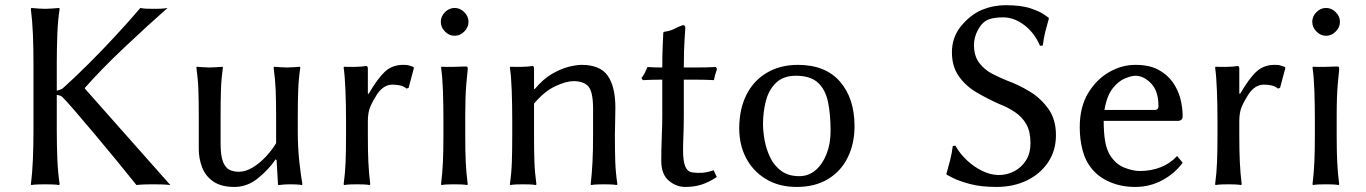

<svg xmlns="http://www.w3.org/2000/svg" viewBox="-20 -718 5323 748"><path d="M110.4 -471.7Q110.4 -531.2 108.2 -584.7Q106 -638.2 100.1 -683.6L102.1 -687Q111.3 -686 128.9 -684.8Q146.5 -683.6 155.8 -683.6Q165 -683.6 182.6 -684.8Q200.2 -686 210 -687L212.4 -683.6Q205.6 -641.1 203.4 -586.2Q201.2 -531.2 201.2 -471.7V-364.7Q205.6 -365.7 212.4 -367.9Q219.2 -370.1 224.6 -374Q271 -415.5 323.2 -467.5Q375.5 -519.5 428 -576.2Q480.5 -632.8 526.9 -687Q537.1 -684.6 552.7 -684.1Q568.4 -683.6 578.6 -683.6Q590.3 -683.6 605.2 -684.1Q620.1 -684.6 632.8 -687Q597.7 -656.2 553.7 -616Q509.8 -575.7 463.6 -532.2Q417.5 -488.8 377.7 -447.8Q337.9 -406.7 310.5 -375.5V-373L643.6 2.9Q628.4 1 610.6 0.5Q592.8 0 577.6 0Q564 0 544.9 0.5Q525.9 1 511.7 2.9Q476.1 -41.5 433.1 -94Q390.1 -146.5 347.7 -196.8Q305.2 -247.1 271.5 -286.4Q237.8 -325.7 221.7 -341.3Q217.3 -344.7 211.4 -346.2Q205.6 -347.7 201.2 -348.6V-212.4Q201.2 -152.8 203.4 -99.1Q205.6 -45.4 212.4 0L210 2.9Q200.2 1 182.6 0.5Q165 0 155.8 0Q146.5 0 128.9 0.5Q111.3 1 102.1 2.9L100.1 0Q106 -43.5 108.2 -98.1Q110.4 -152.8 110.4 -212.4Z M1053.7 -97.2Q1026.9 -57.6 985.1 -23.7Q943.4 10.3 893.1 10.3Q841.3 10.3 810.5 -11.2Q779.8 -32.7 767.1 -66.9Q754.4 -101.1 754.4 -136.7V-264.2Q754.4 -324.7 752.9 -366.9Q751.5 -409.2 745.1 -455.1L747.1 -458Q756.3 -457 771.7 -456.1Q787.1 -455.1 796.9 -455.1Q806.2 -455.1 821.8 -456.1Q837.4 -457 846.7 -458L848.6 -455.1Q842.3 -412.6 840.8 -368.2Q839.4 -323.7 839.4 -264.2V-158.7Q839.4 -110.4 849.4 -86.4Q859.4 -62.5 875.7 -55.7Q892.1 -48.8 910.2 -48.8Q936.5 -48.8 963.9 -65.2Q991.2 -81.5 1015.4 -107.4Q1039.6 -133.3 1055.7 -160.2V-264.2Q1055.7 -324.7 1054 -366.9Q1052.2 -409.2 1045.9 -455.1L1047.9 -458Q1057.6 -457 1073 -456.1Q1088.4 -455.1 1098.1 -455.1Q1107.4 -455.1 1122.8 -456.1Q1138.2 -457 1147.9 -458L1149.9 -455.1Q1143.6 -412.6 1141.8 -368.2Q1140.1 -323.7 1140.1 -264.2V-203.6Q1140.1 -144.5 1146 -89.4Q1151.9 -34.2 1158.2 0L1156.2 2.9Q1146 1 1132.3 0.5Q1118.7 0 1109.4 0Q1088.4 0 1066.9 2.9Q1063 2.9 1063 0L1057.6 -94.2Z M1413.1 -354 1416 -352.1Q1451.2 -412.6 1479.7 -439Q1508.3 -465.3 1550.3 -465.3Q1565.4 -465.3 1570.1 -463.9Q1574.7 -462.4 1588.9 -458L1592.8 -454.1L1571.8 -375.5L1563.5 -373Q1552.7 -382.3 1538.3 -385.3Q1523.9 -388.2 1508.3 -388.2Q1474.6 -388.2 1449.2 -351.1Q1432.1 -324.7 1422.6 -302.2Q1413.1 -279.8 1413.1 -246.1V-190.9Q1413.1 -130.4 1415 -87.9Q1417 -45.4 1422.4 0L1419.9 2.9Q1410.6 1 1395.5 0.5Q1380.4 0 1370.6 0Q1361.3 0 1345.7 0.5Q1330.1 1 1320.8 2.9L1318.8 0Q1324.7 -43.5 1326.4 -87.4Q1328.1 -131.3 1328.1 -190.9V-249Q1328.1 -308.6 1325.9 -364.7Q1323.7 -420.9 1318.8 -455.1L1320.8 -458Q1338.9 -457 1364.3 -457.5Q1389.6 -458 1406.7 -460.9Q1413.1 -460.9 1413.1 -450.2Z M1707.5 -249Q1707.5 -308.6 1705.6 -364.7Q1703.6 -420.9 1698.2 -455.1L1700.2 -458Q1717.3 -457 1745.8 -457.5Q1774.4 -458 1792.5 -459Q1798.8 -459 1800.5 -457.5Q1802.2 -456.1 1802.2 -448.2Q1798.8 -416.5 1796.6 -389.9Q1794.4 -363.3 1793.5 -335Q1792.5 -306.6 1792.5 -266.1V-190.9Q1792.5 -130.4 1794.4 -87.9Q1796.4 -45.4 1802.2 0L1799.8 2.9Q1790.5 1 1775.1 0.5Q1759.8 0 1750 0Q1740.7 0 1725.1 0.5Q1709.5 1 1700.2 2.9L1698.2 0Q1703.6 -43.5 1705.6 -87.4Q1707.5 -131.3 1707.5 -190.9ZM1697.3 -632.8Q1697.3 -654.3 1713.6 -670.7Q1730 -687 1751 -687Q1772.5 -687 1788.8 -670.7Q1805.2 -654.3 1805.2 -632.8Q1805.2 -611.8 1788.8 -595.2Q1772.5 -578.6 1751 -578.6Q1730 -578.6 1713.6 -595.2Q1697.3 -611.8 1697.3 -632.8Z M2375.5 -190.9Q2375.5 -130.4 2377 -87.9Q2378.4 -45.4 2385.3 0L2382.3 2.9Q2373 1 2357.9 0.5Q2342.8 0 2333 0Q2323.7 0 2308.1 0.5Q2292.5 1 2283.2 2.9L2281.2 0Q2286.1 -43.5 2288.3 -87.4Q2290.5 -131.3 2290.5 -190.9V-294.4Q2290.5 -359.4 2272.7 -380.6Q2254.9 -401.9 2214.4 -401.9Q2185.5 -401.9 2143.3 -382.1Q2101.1 -362.3 2060.5 -314.5V-190.9Q2060.5 -130.4 2062 -87.9Q2063.5 -45.4 2069.8 0L2067.9 2.9Q2058.6 1 2043 0.5Q2027.3 0 2018.1 0Q2008.3 0 1992.9 0.5Q1977.5 1 1968.3 2.9L1966.3 0Q1972.7 -43.5 1974.1 -87.4Q1975.6 -131.3 1975.6 -190.9V-249Q1975.6 -308.6 1973.6 -364.7Q1971.7 -420.9 1966.3 -455.1L1968.3 -458Q1985.8 -457 2011.5 -457.5Q2037.1 -458 2054.2 -460.9Q2060.5 -460.9 2060.5 -450.2V-373L2062.5 -370.1Q2096.2 -410.6 2130.9 -430.4Q2165.5 -450.2 2195.6 -457.8Q2225.6 -465.3 2246.1 -465.3Q2317.9 -465.3 2347.7 -422.9Q2377.4 -380.4 2377.4 -297.9Q2377.4 -272.5 2376.5 -244.4Q2375.5 -216.3 2375.5 -190.9Z M2560.1 -455.1Q2560.1 -501.5 2561.5 -532Q2563 -562.5 2564 -590.3L2565.9 -593.8Q2592.3 -597.7 2606.2 -605.2Q2620.1 -612.8 2640.1 -620.1Q2649.9 -620.1 2649.9 -609.9Q2647.9 -578.6 2646.7 -559.1Q2645.5 -539.6 2644.8 -517.1Q2644 -494.6 2644 -455.1H2694.3Q2711.9 -455.1 2733.2 -455.6Q2754.4 -456.1 2768.6 -457L2773.4 -449.2Q2765.6 -428.2 2761.2 -405.8Q2750.5 -406.7 2727.1 -407.2Q2703.6 -407.7 2684.6 -407.7H2644V-274.4Q2644 -226.6 2642.6 -192.1Q2641.1 -157.7 2641.1 -133.3Q2641.1 -91.3 2649.2 -70.6Q2657.2 -49.8 2676.3 -46.4Q2696.8 -43.5 2716.3 -44.9Q2735.8 -46.4 2760.3 -54.7L2772.5 -28.3Q2740.2 -7.3 2711.9 1.5Q2683.6 10.3 2649.9 10.3Q2613.8 10.3 2585 -14.6Q2556.2 -39.6 2556.2 -91.3Q2556.2 -106.9 2556.6 -135.5Q2557.1 -164.1 2558.6 -197.5Q2560.1 -231 2560.1 -262.7V-407.7Q2542 -407.7 2520.3 -407.2Q2498.5 -406.7 2484.4 -405.8L2479 -413.6Q2487.3 -424.8 2492.2 -434.3Q2497.1 -443.8 2502.4 -457Q2511.7 -456.1 2527.8 -455.6Q2543.9 -455.1 2560.1 -455.1Z M2859.9 -217.3Q2859.9 -292.5 2887.7 -348.1Q2915.5 -403.8 2967.5 -434.6Q3019.5 -465.3 3088.4 -465.3Q3195.8 -465.3 3252.4 -400.1Q3309.1 -335 3309.1 -226.6Q3309.1 -157.7 3282.2 -103.8Q3255.4 -49.8 3204.8 -19.8Q3154.3 10.3 3084.5 10.3Q3014.6 10.3 2964.1 -20.3Q2913.6 -50.8 2886.7 -102.3Q2859.9 -153.8 2859.9 -217.3ZM3081.1 -422.9Q3031.7 -422.9 3003.4 -395.5Q2975.1 -368.2 2963.9 -325.2Q2952.6 -282.2 2952.6 -235.4Q2952.6 -204.6 2959.2 -169.7Q2965.8 -134.8 2981.2 -103.3Q2996.6 -71.8 3024.2 -51.8Q3051.8 -31.7 3093.8 -31.7Q3129.9 -31.7 3157 -54.7Q3184.1 -77.6 3200 -117.7Q3215.8 -157.7 3215.8 -207.5Q3215.8 -272.5 3205.8 -320.8Q3195.8 -369.1 3166.5 -396Q3137.2 -422.9 3081.1 -422.9Z M3871.1 -36.1Q3902.3 -36.1 3930.7 -50.5Q3959 -64.9 3976.8 -92.8Q3994.6 -120.6 3994.6 -160.2Q3994.6 -205.6 3978.3 -234.1Q3961.9 -262.7 3933.8 -281.5Q3905.8 -300.3 3871.1 -313.5Q3827.6 -333 3785.2 -357.7Q3742.7 -382.3 3715.6 -420.7Q3688.5 -459 3688.5 -514.2Q3688.5 -572.3 3723.6 -615.7Q3758.8 -659.2 3805.2 -679.7Q3828.6 -689 3851.8 -693.4Q3875 -697.8 3896.5 -697.8Q3959 -697.8 3995.4 -685.3Q4031.7 -672.9 4048.1 -661.1Q4064.5 -649.4 4064.5 -649.4L4066.4 -646.5Q4059.6 -623 4052.7 -596.2Q4045.9 -569.3 4042.5 -540.5L4031.7 -539.6Q4010.7 -589.4 3970.9 -619.9Q3931.2 -650.4 3887.7 -650.4Q3870.1 -650.4 3853.5 -647.9Q3836.9 -645.5 3822.8 -638.2Q3803.2 -627.4 3788.8 -599.4Q3774.4 -571.3 3774.4 -543Q3774.4 -499.5 3795.4 -472.4Q3816.4 -445.3 3846.7 -429.9Q3877 -414.6 3903.8 -403.8Q3947.3 -388.2 3990.7 -362.1Q4034.2 -335.9 4064 -294.4Q4093.8 -252.9 4093.8 -191.9Q4093.8 -130.4 4062.7 -85Q4031.7 -39.6 3979.7 -14.6Q3927.7 10.3 3862.3 10.3Q3800.8 10.3 3757.6 -1.5Q3714.4 -13.2 3691.7 -25.1Q3668.9 -37.1 3668.9 -37.1L3667 -40.5Q3673.8 -64.9 3681.2 -92.8Q3688.5 -120.6 3691.9 -149.4L3702.1 -150.4Q3719.2 -119.6 3747.3 -93.3Q3775.4 -66.9 3808.1 -51.5Q3840.8 -36.1 3871.1 -36.1Z M4565.9 -110.4 4587.4 -84Q4557.1 -42.5 4508.5 -16.1Q4460 10.3 4402.3 10.3Q4349.6 10.3 4305.7 -8.1Q4261.7 -26.4 4234.4 -59.6Q4208 -91.3 4197.3 -133.5Q4186.5 -175.8 4186.5 -221.7Q4186.5 -300.3 4218.5 -354Q4250.5 -407.7 4300 -436.5Q4349.6 -465.3 4403.3 -465.3Q4457 -465.3 4491.9 -446.8Q4526.9 -428.2 4548.1 -398.7Q4569.3 -369.1 4578.4 -334.2Q4587.4 -299.3 4587.4 -265.1Q4587.4 -247.1 4567.9 -247.1H4279.8Q4279.8 -201.2 4285.4 -168Q4291 -134.8 4305.2 -112.3Q4327.6 -77.6 4360.8 -64.7Q4394 -51.8 4420.4 -51.8Q4463.9 -51.8 4501.2 -66.2Q4538.6 -80.6 4565.9 -110.4ZM4282.7 -289.6H4478Q4493.2 -289.6 4493.2 -304.2Q4493.2 -363.3 4464.4 -393.1Q4435.5 -422.9 4403.3 -422.9Q4388.2 -422.9 4362.5 -412.4Q4336.9 -401.9 4314.5 -373.3Q4292 -344.7 4282.7 -289.6Z M4808.1 -354 4811 -352.1Q4846.2 -412.6 4874.8 -439Q4903.3 -465.3 4945.3 -465.3Q4960.4 -465.3 4965.1 -463.9Q4969.7 -462.4 4983.9 -458L4987.8 -454.1L4966.8 -375.5L4958.5 -373Q4947.8 -382.3 4933.3 -385.3Q4918.9 -388.2 4903.3 -388.2Q4869.6 -388.2 4844.2 -351.1Q4827.1 -324.7 4817.6 -302.2Q4808.1 -279.8 4808.1 -246.1V-190.9Q4808.1 -130.4 4810.1 -87.9Q4812 -45.4 4817.4 0L4814.9 2.9Q4805.7 1 4790.5 0.5Q4775.4 0 4765.6 0Q4756.3 0 4740.7 0.5Q4725.1 1 4715.8 2.9L4713.9 0Q4719.7 -43.5 4721.4 -87.4Q4723.1 -131.3 4723.1 -190.9V-249Q4723.1 -308.6 4720.9 -364.7Q4718.8 -420.9 4713.9 -455.1L4715.8 -458Q4733.9 -457 4759.3 -457.5Q4784.7 -458 4801.8 -460.9Q4808.1 -460.9 4808.1 -450.2Z M5102.5 -249Q5102.5 -308.6 5100.6 -364.7Q5098.6 -420.9 5093.3 -455.1L5095.2 -458Q5112.3 -457 5140.9 -457.5Q5169.4 -458 5187.5 -459Q5193.8 -459 5195.6 -457.5Q5197.3 -456.1 5197.3 -448.2Q5193.8 -416.5 5191.7 -389.9Q5189.5 -363.3 5188.5 -335Q5187.5 -306.6 5187.5 -266.1V-190.9Q5187.5 -130.4 5189.5 -87.9Q5191.4 -45.4 5197.3 0L5194.8 2.9Q5185.5 1 5170.2 0.5Q5154.8 0 5145 0Q5135.7 0 5120.1 0.5Q5104.5 1 5095.2 2.9L5093.3 0Q5098.6 -43.5 5100.6 -87.4Q5102.5 -131.3 5102.5 -190.9ZM5092.3 -632.8Q5092.3 -654.3 5108.6 -670.7Q5125 -687 5146 -687Q5167.5 -687 5183.8 -670.7Q5200.2 -654.3 5200.2 -632.8Q5200.2 -611.8 5183.8 -595.2Q5167.5 -578.6 5146 -578.6Q5125 -578.6 5108.6 -595.2Q5092.3 -611.8 5092.3 -632.8Z"/></svg>

Font: Kurinto Seri
Style: Regular
Weight: 400
Designer: Kurinto was developed by Clint Goss from a range of fonts that are compatible with the SIL Open Font License Version 1.1
Foundry: Clinton F. Goss
Version: Version 2.196; July 25, 2020